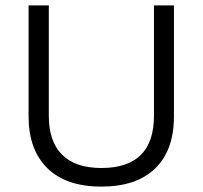

<svg xmlns="http://www.w3.org/2000/svg" viewBox="-20 -680 751 712"><path d="M356 12Q225 12 155.5 -56.5Q86 -125 86 -248V-660H161V-251Q161 -155 210.5 -106Q260 -57 356 -57Q551 -57 551 -251V-660H625V-248Q625 -123 555.5 -55.5Q486 12 356 12Z"/></svg>

Font: Bricolage Grotesque 12pt Light
Style: Regular
Weight: 300
Designer: Mathieu Triay
Foundry: Atelier Triay
Version: Version 1.001; ttfautohint (v1.8.4.7-5d5b);gftools[0.9.33.de